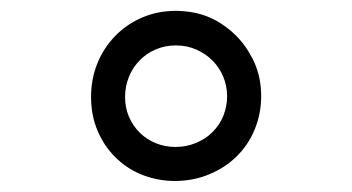

<svg xmlns="http://www.w3.org/2000/svg" viewBox="-20 -762 642 350"><path d="M298.8 -432.1Q268.1 -432.1 239.7 -443.1Q211.4 -454.1 189.5 -476.1Q169.9 -495.6 158 -523.4Q146 -551.3 146 -585.4Q146 -618.2 157.5 -646.5Q168.9 -674.8 190.4 -696.8Q211.4 -718.3 239.5 -730.2Q267.6 -742.2 300.3 -742.2Q314.9 -742.2 330.8 -739.5Q346.7 -736.8 361.3 -730.5Q375.5 -724.6 388.7 -715.1Q401.9 -705.6 411.6 -695.8Q423.3 -683.6 431.9 -669.9Q440.4 -656.2 444.8 -645.5Q456.1 -618.7 456.1 -586.9Q456.1 -554.7 444.3 -526.1Q432.6 -497.6 411.1 -476.6Q390.1 -456.1 361.1 -444.1Q332 -432.1 298.8 -432.1ZM299.8 -494.1Q319.8 -494.1 337.4 -501.5Q355 -508.8 367.2 -521Q381.3 -535.2 387.7 -552.2Q394 -569.3 394 -586.4Q394 -605 387 -622.1Q379.9 -639.2 366.7 -652.3Q355.5 -663.6 338.4 -671.4Q321.3 -679.2 300.8 -679.2Q281.2 -679.2 264.4 -672.1Q247.6 -665 235.4 -652.8Q222.2 -639.6 215.1 -622.1Q208 -604.5 208 -585.4Q208 -565.4 215.1 -549.1Q222.2 -532.7 234.9 -520Q248 -507.3 264.6 -500.7Q281.2 -494.1 299.8 -494.1Z"/></svg>

Font: Hack
Style: Italic
Weight: 400
Italic angle: -11°
Monospace: yes
Designer: Christopher Simpkins
Foundry: Christopher Simpkins
Version: Version 2.019; ttfautohint (v1.4.1) -l 4 -r 80 -G 350 -x 0 -